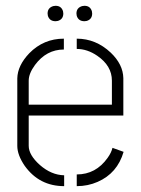

<svg xmlns="http://www.w3.org/2000/svg" viewBox="-20 -636 481 656"><path d="M142.6 -589.8Q142.6 -609.4 162.1 -615.2Q167 -616.2 169.9 -616.2Q189.5 -616.2 195.3 -597.7Q196.3 -593.8 196.3 -589.8Q196.3 -570.3 177.7 -564.5Q173.8 -563.5 169.9 -563.5Q149.4 -563.5 143.6 -582Q142.6 -586.9 142.6 -589.8ZM241.2 -589.8Q241.2 -609.4 260.7 -615.2Q265.6 -616.2 268.6 -616.2Q288.1 -616.2 293.9 -597.7Q294.9 -593.8 294.9 -589.8Q294.9 -570.3 276.4 -564.5Q272.5 -563.5 268.6 -563.5Q248 -563.5 242.2 -582Q241.2 -586.9 241.2 -589.8ZM39.1 -137.7V-368.2Q40 -412.1 80.1 -454.1Q128.9 -503.9 198.2 -503.9V-466.8Q138.7 -466.8 99.6 -414.1Q78.1 -384.8 78.1 -360.4V-278.3H362.3V-360.4Q362.3 -411.1 312.5 -445.3Q278.3 -468.8 242.2 -468.8V-503.9Q307.6 -503.9 358.4 -456.1Q400.4 -416 401.4 -369.1V-241.2H78.1V-137.7Q78.1 -106.4 116.2 -72.3Q155.3 -38.1 199.2 -37.1V0Q114.3 0 64.5 -69.3Q39.1 -106.4 39.1 -137.7ZM242.2 0V-40Q307.6 -40 347.7 -96.7Q360.4 -114.3 364.3 -130.9L402.3 -117.2Q380.9 -43.9 313.5 -14.6Q280.3 0 242.2 0Z"/></svg>

Font: Post No Bills Colombo
Style: Light
Weight: 400
Designer: Kosala Senevirathne, Siva Puranthara, Lasantha Premarathna, Tharique Azeez
Foundry: Mooniak
Version: Version 1.220 ; ttfautohint (v1.5)